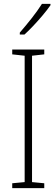

<svg xmlns="http://www.w3.org/2000/svg" viewBox="-20 -969 291 989"><path d="M208 0H43V-25L107 -31V-682L43 -689V-714H208V-689L145 -682V-31L208 -25ZM240 -942Q224 -919 200.5 -891Q177 -863 152 -836.5Q127 -810 106 -791H82V-801Q114 -838 143.5 -875.5Q173 -913 196 -949H240Z"/></svg>

Font: Noto Sans Arabic Cond ExtLt
Style: Regular
Weight: 200
Width: 3
Designer: Monotype Design Team, Nadine Chahine, Nizar Qandah and Khaled Hosny
Foundry: Monotype Imaging Inc.
Version: Version 2.012; ttfautohint (v1.8.4.7-5d5b)